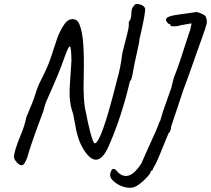

<svg xmlns="http://www.w3.org/2000/svg" viewBox="-20 -745 1048 954"><path d="M892 -301 830 -115Q830 -95 817 -82Q761 57 753 70Q739 93 739 97.5Q739 102 734 102Q728 106 728 112Q723 124 697 149Q671 174 650 183.5Q629 193 595 183.5Q561 174 537 148Q523 132 529 113Q535 94 543 94Q554 94 568 113Q622 161 682 68Q687 56 708 9Q763 -111 767 -125Q771 -139 776 -145Q776 -146 781 -161Q786 -176 789 -189L831 -308Q841 -354 850.5 -376.5Q860 -399 876 -447.5Q892 -496 900 -521Q908 -546 913.5 -562.5Q919 -579 924 -594Q933 -626 931 -629L875 -619Q863 -614 844.5 -614Q826 -614 826 -621V-626Q821 -622 812.5 -631.5Q804 -641 805 -649Q805 -665 876 -674L948 -684Q953 -688 973 -680.5Q993 -673 1001 -665Q1011 -645 1006.5 -626Q1002 -607 983 -554.5Q964 -502 957.5 -483.5Q951 -465 936 -422Q902 -326 892 -301ZM376 -620Q401 -562 396 -368Q392 -243 407 -186Q415 -140 429 -86.5Q443 -33 451 -33Q483 -33 562 -350Q579 -407 588 -482Q620 -603 620 -616V-638Q624 -638 628.5 -651Q633 -664 633 -684Q633 -704 647 -718Q651 -729 673.5 -723.5Q696 -718 701 -703Q704 -682 673 -550Q673 -538 660.5 -483.5Q648 -429 644 -406Q634 -341 626 -343Q585 -167 521 -21Q470 96 408 16Q375 -27 360 -92Q355 -116 343 -181Q323 -233 326 -305Q327 -330 330.5 -375Q334 -420 335 -443Q334 -514 327 -514.5Q320 -515 302 -464Q284 -413 267 -372Q224 -271 214 -250Q204 -229 195 -192Q129 -16 116 36Q108 56 102 66Q88 88 64 62Q50 47 49.5 35.5Q49 24 57 -3.5Q65 -31 84 -76.5Q103 -122 111 -163Q145 -242 155.5 -276.5Q166 -311 174 -327.5Q182 -344 196 -372Q210 -400 219.5 -423.5Q229 -447 240.5 -482.5Q252 -518 258 -536Q274 -587 297 -620Q315 -650 340.5 -650Q366 -650 376 -620Z"/></svg>

Font: Caveat
Style: Regular
Weight: 400
Designer: Pablo Impallari
Foundry: Creative Lab NY
Version: Version 1.096; ttfautohint (v1.3)